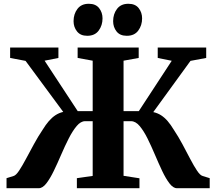

<svg xmlns="http://www.w3.org/2000/svg" viewBox="-20 -994 1142 1014"><path d="M14.5 0V-53L51.5 -64.5Q64.5 -68 81 -93Q97.5 -118 117 -154.5Q136.5 -191 158.8 -232Q181 -273 205 -308.5Q221.5 -335.5 238 -354.5Q254.5 -373.5 273.2 -385.8Q292 -398 314 -403L115 -672.5L33.5 -688V-743H288.5V-688L215.5 -673.5L390.5 -407H469.5V-673.5L390 -688V-743H712.5V-688L632.5 -673.5V-407H713L887 -673L813 -688V-743H1069V-688L986 -672.5L789.5 -402Q812.5 -397 831 -385Q849.5 -373 865.8 -354Q882 -335 898 -308.5Q922 -272.5 943.8 -231.8Q965.5 -191 984.8 -154.2Q1004 -117.5 1020.5 -92.8Q1037 -68 1050.5 -64.5L1087.5 -53V0H914.5Q894.5 0 875 -25.5Q855.5 -51 836.5 -91.2Q817.5 -131.5 798.2 -177Q779 -222.5 759 -262.8Q739 -303 717.5 -328.5Q696 -354 672 -354H632.5V-65.5L716.5 -52.5V0H386V-53L469.5 -65V-354H429.5Q406.5 -354 385 -328.5Q363.5 -303 343 -262.8Q322.5 -222.5 303 -177Q283.5 -131.5 264 -91.2Q244.5 -51 224.8 -25.5Q205 0 184.5 0ZM440 -805Q405 -805 386.8 -828Q368.5 -851 368.5 -882Q368.5 -920 389 -947Q409.5 -974 448.5 -974H449.5Q485.5 -974 503.5 -951Q521.5 -928 521.5 -897Q521.5 -860 501.2 -832.5Q481 -805 441 -805ZM649 -805Q613.5 -805 595.5 -828Q577.5 -851 577.5 -882Q577.5 -920 598 -947Q618.5 -974 657.5 -974H658.5Q694.5 -974 712.5 -951Q730.5 -928 730.5 -897Q730.5 -860 710.2 -832.5Q690 -805 650 -805Z"/></svg>

Font: Merriweather 48pt ExtraBold
Style: Regular
Weight: 800
Version: Version 2.100